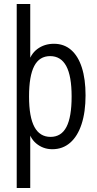

<svg xmlns="http://www.w3.org/2000/svg" viewBox="-20 -740 488 965"><path d="M243 10Q197 10 162 -19Q127 -48 119 -104L132 -111V205H64V-720H132V-407L120 -415Q132 -467 167.5 -493.5Q203 -520 251 -520Q302 -520 337.5 -489Q373 -458 391.5 -400Q410 -342 410 -261Q410 -177 390 -116Q370 -55 332.5 -22.5Q295 10 243 10ZM234 -52Q288 -52 314 -102Q340 -152 340 -255Q340 -358 313 -408Q286 -458 232 -458Q178 -458 152 -408Q126 -358 126 -255Q126 -152 153 -102Q180 -52 234 -52Z"/></svg>

Font: Instrument Sans Condensed
Style: Regular
Weight: 400
Width: 3
Designer: Rodrigo Fuenzalida
Foundry: fragTYPE
Version: Version 1.000;gftools[0.9.28]